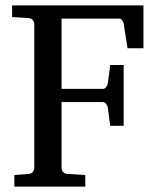

<svg xmlns="http://www.w3.org/2000/svg" viewBox="-20 -691 581 711"><path d="M452.1 -512.2 438 -604Q436.5 -611.3 432.1 -616.7Q427.7 -622.1 420.9 -622.1H208V-361.8H360.8Q367.7 -361.8 372.8 -368.2Q377.9 -374.5 378.9 -379.9L388.2 -450.2H438V-225.1H388.2L378.9 -294.9Q377.9 -300.3 372.6 -306.6Q367.2 -313 360.8 -313H208V-68.8Q208 -61.5 213.1 -54.7Q218.3 -47.9 229 -46.9L295.9 -43V0H33.2V-43L85.9 -46.9Q96.7 -47.9 101.8 -54.7Q106.9 -61.5 106.9 -68.8V-602.1Q106.9 -609.4 101.8 -616.2Q96.7 -623 85.9 -624L24.9 -627.9V-670.9H511.2V-512.2Z"/></svg>

Font: BabelStone Ogham Pictish
Style: Bold Italic
Weight: 700
Italic angle: -30°
Designer: Andrew West
Foundry: BabelStone
Version: Version 1.02 March 14, 2022